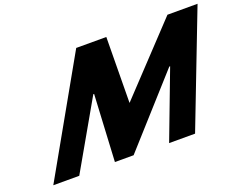

<svg xmlns="http://www.w3.org/2000/svg" viewBox="-124 -1066 1653 1307"><g transform="rotate(-20 702.0 -412.5)"><path d="M898 0H1086L1404.2 -825H1186.2L738.4 -349L743.3 -825H525.2L59 0H247L526.7 -489H532.7L507.1 -5H642.6L1077.2 -489H1083.3Z"/></g></svg>

Font: Hussar
Style: BdSuprExtOblFive
Weight: 700
Foundry: Cannot Into Space Fonts
Version: Version 2.00